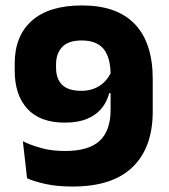

<svg xmlns="http://www.w3.org/2000/svg" viewBox="-20 -672 620 706"><path d="M281.9 -652Q409.9 -652 475.7 -583.4Q541.6 -514.8 541.6 -381.1V-262.1Q541.6 -129.5 467.7 -57.8Q393.8 13.9 247.1 13.9Q189.8 13.9 148.1 4.7Q106.3 -4.5 79.5 -16.4L64.1 -152.4Q94.4 -138 132.2 -127.4Q169.9 -116.8 219.2 -116.8Q305.7 -116.8 346.2 -154Q386.7 -191.2 386.7 -268.6V-396Q386.7 -460.5 361 -491.9Q335.2 -523.2 280.2 -523.2Q231.8 -523.2 208.9 -499.4Q186.1 -475.5 186.1 -435.3V-423.4Q186.1 -382.4 208.4 -360.2Q230.6 -338 279.7 -338Q305.1 -338 326.4 -346.4Q347.7 -354.7 363.8 -370.7Q379.8 -386.7 389.5 -408.7L419.8 -329.6H381.7Q373.1 -296.9 352.8 -272.6Q332.5 -248.2 299.4 -234.7Q266.4 -221.1 218.2 -221.1Q127.3 -221.1 80.7 -271.8Q34.1 -322.4 34.1 -412.7V-438.6Q34.1 -540 97.3 -596Q160.4 -652 281.9 -652Z"/></svg>

Font: Anek Bangla Medium
Style: Regular
Weight: 500
Designer: Sulekha Rajkumar (Bangla), Yesha Goshar (Latin)
Foundry: Ek Type
Version: Version 1.003